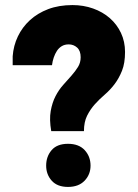

<svg xmlns="http://www.w3.org/2000/svg" viewBox="-20 -727 543 757"><path d="M182 -210Q174 -256 180 -289.5Q186 -323 199 -348Q212 -373 229 -392Q246 -411 261.5 -428.5Q277 -446 287.5 -463Q298 -480 298 -501Q298 -527 284 -539.5Q270 -552 251 -552Q235 -552 223.5 -545Q212 -538 204.5 -526.5Q197 -515 192 -500.5Q187 -486 185 -470H30V-505Q33 -547 50.5 -583.5Q68 -620 98 -647.5Q128 -675 170 -691Q212 -707 266 -707Q309 -707 347 -693.5Q385 -680 413 -655.5Q441 -631 457 -597Q473 -563 473 -522Q473 -478 461 -448Q449 -418 431.5 -395Q414 -372 393 -354Q372 -336 354 -316Q336 -296 323.5 -271Q311 -246 311 -210ZM248 10Q206 10 184 -14.5Q162 -39 162 -74Q162 -110 183.5 -135Q205 -160 248 -160Q291 -160 314 -135Q337 -110 337 -74Q337 -39 313.5 -14.5Q290 10 248 10Z"/></svg>

Font: Tilda Sans Black
Style: Regular
Weight: 900
Designer: ParaType Ltd
Foundry: ParaType Ltd
Version: Version 1.009